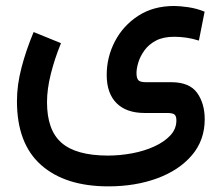

<svg xmlns="http://www.w3.org/2000/svg" viewBox="-20 -395 761 658"><path d="M189 -247.1Q167 -193.4 154.1 -141.4Q141.1 -89.4 141.1 -44.9Q141.1 50.8 190.7 94.2Q240.2 137.7 348.6 138.2Q391.1 138.2 432.9 130.4Q474.6 122.6 508.8 106.9Q543 91.3 563.7 69.1Q584.5 46.9 584.5 17.6Q584.5 3.4 578.4 -2.2Q572.3 -7.8 552.2 -7.8H475.6Q413.1 -7.8 379.4 -41.5Q345.7 -75.2 345.7 -138.2Q345.7 -199.2 373.8 -253.2Q401.9 -307.1 453.6 -340.8Q505.4 -374.5 577.1 -374.5Q595.2 -374.5 624.5 -370.4Q653.8 -366.2 681.2 -355L661.6 -255.9Q640.6 -262.7 618.7 -265.9Q596.7 -269 577.1 -269Q539.6 -269 514.6 -255.9Q489.7 -242.7 475.1 -222.4Q460.4 -202.1 454.1 -181.2Q447.8 -160.2 447.8 -144.5Q447.8 -127.4 453.9 -120.4Q460 -113.3 480.5 -113.3H568.4Q629.9 -112.8 655.8 -76.4Q681.6 -40 681.6 13.7Q681.6 85.4 637.7 137Q593.8 188.5 518.8 216.1Q443.8 243.7 351.1 243.7Q203.6 243.7 120.8 170.4Q38.1 97.2 38.1 -48.3Q38.1 -103.5 53.5 -162.6Q68.8 -221.7 95.2 -285.2Z"/></svg>

Font: Vazir Medium FD-UI
Style: Medium-FD-UI
Weight: 500
Designer: Saber Rastikerdar
Foundry: Saber Rastikerdar
Version: Version 30.1.0